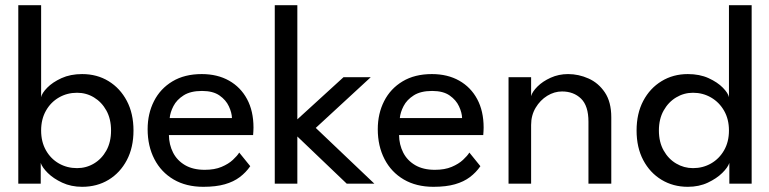

<svg xmlns="http://www.w3.org/2000/svg" viewBox="-20 -708 2962 740"><path d="M50.5 0V-688H138.5V-333.5Q141.5 -349 162 -370Q182.5 -391 217 -406.8Q251.5 -422.5 296.5 -422.5Q354 -422.5 398.5 -395.2Q443 -368 468.8 -319.2Q494.5 -270.5 494.5 -205Q494.5 -139.5 468.8 -90.8Q443 -42 398.5 -15Q354 12 296.5 12Q254 12 219.8 -4Q185.5 -20 164 -41.5Q142.5 -63 137 -80V0ZM408 -205Q408 -249.5 390 -282Q372 -314.5 342.2 -332.5Q312.5 -350.5 277 -350.5Q238.5 -350.5 207 -332.2Q175.5 -314 157 -281.2Q138.5 -248.5 138.5 -205Q138.5 -161.5 157 -128.8Q175.5 -96 207 -78Q238.5 -60 277 -60Q312.5 -60 342.2 -77.8Q372 -95.5 390 -128Q408 -160.5 408 -205Z M631 -187.5Q631.5 -150.5 647 -120Q662.5 -89.5 693.2 -71.5Q724 -53.5 769 -53.5Q807 -53.5 833.8 -64.8Q860.5 -76 877.5 -91.8Q894.5 -107.5 902 -120L944.5 -67.5Q928 -43.5 904.2 -25.5Q880.5 -7.5 846.5 2.2Q812.5 12 763.5 12Q697.5 12 649.2 -16.2Q601 -44.5 575 -94.8Q549 -145 549 -210Q549 -270 573.5 -318.2Q598 -366.5 644.8 -394.5Q691.5 -422.5 757.5 -422.5Q818 -422.5 862.8 -397.2Q907.5 -372 932.2 -326Q957 -280 957 -216Q957 -212 956.5 -201.8Q956 -191.5 955.5 -187.5ZM874 -253Q873.5 -273.5 862.2 -298Q851 -322.5 826 -340Q801 -357.5 758.5 -357.5Q714.5 -357.5 687.8 -340.5Q661 -323.5 648.5 -299.2Q636 -275 634 -253Z M1304 -410.5H1409L1197 -215L1423 0H1316.5L1126 -182V0H1039V-688H1126V-248Z M1518 -187.5Q1518.5 -150.5 1534 -120Q1549.5 -89.5 1580.2 -71.5Q1611 -53.5 1656 -53.5Q1694 -53.5 1720.8 -64.8Q1747.5 -76 1764.5 -91.8Q1781.5 -107.5 1789 -120L1831.5 -67.5Q1815 -43.5 1791.2 -25.5Q1767.5 -7.5 1733.5 2.2Q1699.5 12 1650.5 12Q1584.5 12 1536.2 -16.2Q1488 -44.5 1462 -94.8Q1436 -145 1436 -210Q1436 -270 1460.5 -318.2Q1485 -366.5 1531.8 -394.5Q1578.5 -422.5 1644.5 -422.5Q1705 -422.5 1749.8 -397.2Q1794.5 -372 1819.2 -326Q1844 -280 1844 -216Q1844 -212 1843.5 -201.8Q1843 -191.5 1842.5 -187.5ZM1761 -253Q1760.5 -273.5 1749.2 -298Q1738 -322.5 1713 -340Q1688 -357.5 1645.5 -357.5Q1601.5 -357.5 1574.8 -340.5Q1548 -323.5 1535.5 -299.2Q1523 -275 1521 -253Z M2169.5 -422.5Q2210 -422.5 2248.2 -405.5Q2286.5 -388.5 2311.2 -351.8Q2336 -315 2336 -256V0H2248V-239Q2248 -300 2219.5 -327.8Q2191 -355.5 2146 -355.5Q2116.5 -355.5 2089.2 -338.8Q2062 -322 2044.5 -292.8Q2027 -263.5 2027 -226.5V0H1940V-410.5H2027V-337.5Q2031.5 -354.5 2051.5 -374.5Q2071.5 -394.5 2102.5 -408.5Q2133.5 -422.5 2169.5 -422.5Z M2631 12Q2574.5 12 2529.8 -15Q2485 -42 2459.2 -90.8Q2433.5 -139.5 2433.5 -205Q2433.5 -270.5 2459.2 -319.2Q2485 -368 2529.8 -395.2Q2574.5 -422.5 2631 -422.5Q2676.5 -422.5 2711 -406.8Q2745.5 -391 2766 -370Q2786.5 -349 2789.5 -333.5V-688H2877V0H2791V-80Q2785.5 -63 2763.8 -41.5Q2742 -20 2708 -4Q2674 12 2631 12ZM2651 -60Q2689 -60 2720.5 -78Q2752 -96 2770.8 -128.8Q2789.5 -161.5 2789.5 -205Q2789.5 -248.5 2770.8 -281.2Q2752 -314 2720.5 -332.2Q2689 -350.5 2651 -350.5Q2616 -350.5 2586 -332.5Q2556 -314.5 2537.8 -282Q2519.5 -249.5 2519.5 -205Q2519.5 -160.5 2537.8 -128Q2556 -95.5 2586 -77.8Q2616 -60 2651 -60Z"/></svg>

Font: League Spartan Thin
Style: Regular
Weight: 400
Version: Version 2.002